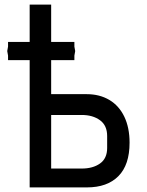

<svg xmlns="http://www.w3.org/2000/svg" viewBox="-20 -815 640 835"><path d="M109 -553.5H15V-573L11.5 -593L15 -612.5V-632.5H109V-795H202.5V-632.5H303.5V-612.5L307 -593L303.5 -573V-553.5H202.5V-405.5H357Q413.5 -405.5 455.8 -380.2Q498 -355 520.8 -307.2Q543.5 -259.5 543.5 -194.5Q543.5 -98 495 -49Q446.5 0 358 0H109ZM446 -171.5V-223.5Q446 -269.5 414.8 -292.2Q383.5 -315 335.5 -315H202.5V-82H335.5Q384 -82 415 -104Q446 -126 446 -171.5Z"/></svg>

Font: JuliaMono Medium
Style: Regular
Weight: 500
Monospace: yes
Designer: cormullion
Foundry: corm
Version: Version 0.054; ttfautohint (v1.8.4)